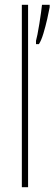

<svg xmlns="http://www.w3.org/2000/svg" viewBox="-20 -846 227 800"><path d="M97 -66H71V-826H97ZM187 -816Q184 -799 177 -768Q170 -737 161 -707Q152 -677 142 -662H130V-676Q132 -682 136 -702Q140 -722 144 -747Q148 -772 151 -794Q154 -816 155 -826H187Z"/></svg>

Font: Noto Sans Malayalam UI ExtraCondensed Thin
Style: Regular
Weight: 100
Width: 2
Designer: Jelle Bosma - Monotype Design Team
Foundry: Monotype Imaging Inc.
Version: Version 2.104; ttfautohint (v1.8.4.7-5d5b)